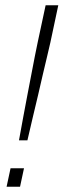

<svg xmlns="http://www.w3.org/2000/svg" viewBox="-20 -708 241 728"><path d="M52 -176Q60 -220 68 -263.5Q76 -307 84 -348.5Q92 -390 99 -426.5Q106 -463 112 -494Q118 -525 123 -548L153 -688H201L171 -547Q166 -524 158.5 -493.5Q151 -463 142.5 -426Q134 -389 124.5 -348Q115 -307 104.5 -264Q94 -221 84 -176ZM5 0 20 -70H71L56 0Z"/></svg>

Font: Saira ExtraCondensed ExtraLight
Style: Italic
Weight: 250
Width: 2
Italic angle: -12°
Designer: Hector Gatti with collaboration of the Omnibus-Type team
Foundry: Omnibus-Type
Version: Version 1.101